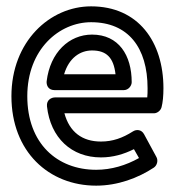

<svg xmlns="http://www.w3.org/2000/svg" viewBox="-20 -548 547 605"><path d="M66 -245C66 -393 167 -478 267 -478C384 -478 445 -398 445 -270C445 -260 445 -249 444 -241H153C143 -241 126 -234 128 -213C139 -113 206 -52 298 -52C336 -52 370 -62 402 -78L418 -50C377 -27 331 -13 283 -13C160 -13 66 -96 66 -245ZM16 -245C16 -70 134 37 283 37C351 37 415 13 465 -20C475 -27 479 -42 473 -53L434 -125C426 -140 410 -141 399 -134C366 -113 335 -102 298 -102C239 -102 199 -132 183 -191H465C475 -191 486 -199 489 -210C493 -225 495 -246 495 -270C495 -416 416 -528 267 -528C137 -528 16 -417 16 -245ZM152 -264H370C385 -264 395 -278 395 -289C395 -374 354 -439 270 -439C198 -439 138 -383 127 -292C126 -282 130 -264 152 -264ZM182 -314C197 -365 232 -389 270 -389C315 -389 338 -367 344 -314Z"/></svg>

Font: Falling Sky
Style: Ou
Weight: 400
Designer: Paul D. Hunt
Foundry: Adobe Systems Incorporated
Version: Version 1.02